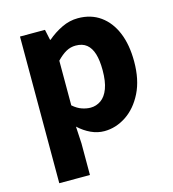

<svg xmlns="http://www.w3.org/2000/svg" viewBox="-116 -673 882 980"><g transform="rotate(-15 325.5 -183.5)"><path d="M76 211V-564H208L220 -508H223Q258 -538 299.5 -558Q341 -578 385 -578Q454 -578 503.5 -542.5Q553 -507 579.5 -443Q606 -379 606 -291Q606 -194 572 -126Q538 -58 483.5 -22Q429 14 368 14Q332 14 297.5 -2Q263 -18 233 -46L238 44V211ZM331 -120Q361 -120 386 -137.5Q411 -155 425 -192.5Q439 -230 439 -289Q439 -341 428.5 -375.5Q418 -410 396 -428Q374 -446 338 -446Q311 -446 287.5 -433Q264 -420 238 -393V-157Q262 -136 286 -128Q310 -120 331 -120Z"/></g></svg>

Font: Noto Sans TC Thin ExtraBold
Style: Regular
Weight: 800
Version: Version 2.004-H2;hotconv 1.0.118;makeotfexe 2.5.65603